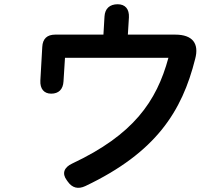

<svg xmlns="http://www.w3.org/2000/svg" viewBox="-20 -856 1040 904"><path d="M294 -8 299 -1C320 29 348 36 382 20C714 -138 837 -331 899 -579C918 -650 888 -693 805 -693H582L587 -774C589 -813 570 -836 534 -836C497 -836 474 -816 472 -778L467 -693H240C202 -693 181 -674 179 -635L170 -477C168 -438 187 -415 221 -415C256 -415 277 -435 279 -473L286 -584H773C717 -377 607 -221 320 -86C281 -68 271 -39 294 -8Z"/></svg>

Font: 寒蝉团圆体 Round
Style: Regular
Weight: 500
Designer: 寒蝉字型
Version: Version 2.700;Glyphs 3.1.1 (3135)